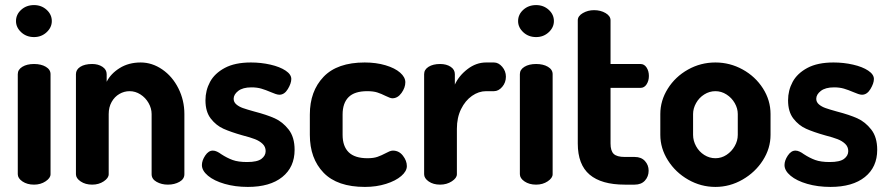

<svg xmlns="http://www.w3.org/2000/svg" viewBox="-20 -727 3500 756"><path d="M179 -435V-41Q179 -26 159.5 -13Q140 0 114 0Q87 0 68.5 -12.5Q50 -25 50 -41V-435Q50 -453 68 -464Q86 -475 114 -475Q142 -475 160.5 -464Q179 -453 179 -435ZM184 -644Q184 -619 163.5 -600Q143 -581 114 -581Q84 -581 63.5 -600Q43 -619 43 -644Q43 -670 63.5 -688.5Q84 -707 114 -707Q143 -707 163.5 -688.5Q184 -670 184 -644Z M343 0Q316.3 0 297.7 -12.5Q279 -25 279 -41V-435Q279 -453 296.3 -464Q313.7 -475 343 -475Q366.8 -475 383.4 -464Q400 -453 400 -435V-405Q416 -437 451.3 -459Q486.6 -481 534 -481Q579 -481 619 -453.5Q659 -426 682.5 -379Q706 -332 706 -278V-41Q706 -22 686.5 -11Q667 0 641 0Q616 0 596.5 -11Q577 -22 577 -41V-278Q577 -300.3 565 -321.4Q553.1 -342.4 533 -355.2Q513 -368 490.3 -368Q469 -368 450 -357Q431 -346 419.5 -325.4Q408 -304.8 408 -278V-41Q408 -26.1 388.5 -13Q369 0 343 0Z M1026 -132Q1026 -149 1014 -160.5Q1002 -172 984 -179Q966 -186 935 -194Q889 -207 860 -220Q831 -233 810 -260Q789 -287 789 -332Q789 -371 807 -404.5Q825 -438 865 -459.5Q905 -481 968 -481Q1008 -481 1045 -472.5Q1082 -464 1104.5 -449Q1127 -434 1127 -416Q1127 -399 1113.5 -376.5Q1100 -354 1080 -354Q1074 -354 1065 -357Q1056 -360 1047 -364Q1026 -373 1009 -378Q992 -383 970 -383Q936 -383 918 -369Q900 -355 900 -338Q900 -325 910.5 -316Q921 -307 936.5 -301.5Q952 -296 981 -288Q1031 -275 1062 -261Q1093 -247 1116.5 -217Q1140 -187 1140 -137Q1140 -69 1091.5 -30Q1043 9 956 9Q906 9 864.5 -3Q823 -15 799 -35Q775 -55 775 -77Q775 -95 788 -114.5Q801 -134 818 -134Q826 -134 834.5 -130Q843 -126 851 -120Q874 -105 896 -97Q918 -89 953 -89Q993 -89 1009.5 -101.5Q1026 -114 1026 -132Z M1200 -196V-276Q1200 -368 1254 -424.5Q1308 -481 1416 -481Q1461 -481 1498 -470Q1535 -459 1555.5 -441Q1576 -423 1576 -403Q1576 -382 1561 -361Q1546 -340 1525 -340Q1517 -340 1499 -349Q1481 -358 1465.5 -363Q1450 -368 1426 -368Q1376 -368 1352.5 -344.5Q1329 -321 1329 -276V-196Q1329 -151 1353 -127.5Q1377 -104 1427 -104Q1451 -104 1466.5 -109.5Q1482 -115 1499 -124Q1506 -128 1513.5 -131Q1521 -134 1527 -134Q1551 -134 1566.5 -114Q1582 -94 1582 -73Q1582 -53 1560 -34Q1538 -15 1500 -3Q1462 9 1417 9Q1308 9 1254 -47Q1200 -103 1200 -196Z M1779 -220V-41Q1779 -26 1759 -13Q1739 0 1713 0Q1686 0 1668 -12.5Q1650 -25 1650 -41V-435Q1650 -453 1667.5 -464Q1685 -475 1713 -475Q1738 -475 1754.5 -464Q1771 -453 1771 -435V-394Q1787 -429 1821 -455Q1855 -481 1894 -481H1925Q1943 -481 1957.5 -464Q1972 -447 1972 -425Q1972 -402 1957.5 -385Q1943 -368 1925 -368H1894Q1865 -368 1838.5 -349.5Q1812 -331 1795.5 -297.5Q1779 -264 1779 -220Z M2156 -435V-41Q2156 -26 2136.5 -13Q2117 0 2091 0Q2064 0 2045.5 -12.5Q2027 -25 2027 -41V-435Q2027 -453 2045 -464Q2063 -475 2091 -475Q2119 -475 2137.5 -464Q2156 -453 2156 -435ZM2161 -644Q2161 -619 2140.5 -600Q2120 -581 2091 -581Q2061 -581 2040.5 -600Q2020 -619 2020 -644Q2020 -670 2040.5 -688.5Q2061 -707 2091 -707Q2120 -707 2140.5 -688.5Q2161 -670 2161 -644Z M2440 -109H2479Q2505 -109 2519.5 -93Q2534 -77 2534 -55Q2534 -32 2519.5 -16Q2505 0 2479 0H2440Q2348 0 2301.5 -39.5Q2255 -79 2255 -162V-647Q2255 -664 2275 -675.5Q2295 -687 2319 -687Q2345 -687 2364.5 -675.5Q2384 -664 2384 -647V-475H2502Q2517 -475 2526 -461Q2535 -447 2535 -428Q2535 -409 2526 -395Q2517 -381 2502 -381H2384V-162Q2384 -133 2396.5 -121Q2409 -109 2440 -109Z M3014 -278V-196Q3014 -142.8 2983.9 -95.7Q2953.9 -48.6 2903.7 -19.8Q2853.6 9 2797 9Q2739.9 9 2690 -19.5Q2640 -48 2610 -95.5Q2580 -143 2580 -196V-278Q2580 -331.1 2609.5 -378Q2639 -425 2688.9 -453Q2738.8 -481 2797 -481Q2854 -481 2904 -453.5Q2954 -426 2984 -379.1Q3014 -332.1 3014 -278ZM2797 -368Q2773.4 -368 2753 -355.1Q2732.6 -342.3 2720.8 -321.1Q2709 -300 2709 -278V-196Q2709 -172.8 2720.8 -151.3Q2732.6 -129.8 2753 -116.9Q2773.4 -104 2797 -104Q2820.5 -104 2840.7 -117.2Q2860.9 -130.5 2872.9 -151.7Q2885 -172.8 2885 -196V-278Q2885 -300.2 2873 -321.1Q2861 -342 2840.6 -355Q2820.3 -368 2797 -368Z M3320 -132Q3320 -149 3308 -160.5Q3296 -172 3278 -179Q3260 -186 3229 -194Q3183 -207 3154 -220Q3125 -233 3104 -260Q3083 -287 3083 -332Q3083 -371 3101 -404.5Q3119 -438 3159 -459.5Q3199 -481 3262 -481Q3302 -481 3339 -472.5Q3376 -464 3398.5 -449Q3421 -434 3421 -416Q3421 -399 3407.5 -376.5Q3394 -354 3374 -354Q3368 -354 3359 -357Q3350 -360 3341 -364Q3320 -373 3303 -378Q3286 -383 3264 -383Q3230 -383 3212 -369Q3194 -355 3194 -338Q3194 -325 3204.5 -316Q3215 -307 3230.5 -301.5Q3246 -296 3275 -288Q3325 -275 3356 -261Q3387 -247 3410.5 -217Q3434 -187 3434 -137Q3434 -69 3385.5 -30Q3337 9 3250 9Q3200 9 3158.5 -3Q3117 -15 3093 -35Q3069 -55 3069 -77Q3069 -95 3082 -114.5Q3095 -134 3112 -134Q3120 -134 3128.5 -130Q3137 -126 3145 -120Q3168 -105 3190 -97Q3212 -89 3247 -89Q3287 -89 3303.5 -101.5Q3320 -114 3320 -132Z"/></svg>

Font: Dosis
Style: Regular
Weight: 400
Designer: Edgar Tolentino, Pablo Impallari, Igino Marini
Foundry: Edgar Tolentino, Pablo Impallari, Igino Marini
Version: Version 1.007;Glyphs 3.1.1 (3134)